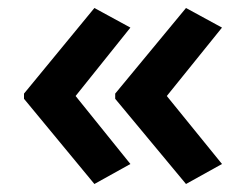

<svg xmlns="http://www.w3.org/2000/svg" viewBox="-20 -510 614 480"><path d="M40 -276 216 -490 306 -441 169 -270 306 -100 216 -50 40 -263ZM268 -276 445 -490 535 -441 397 -270 535 -100 445 -50 268 -263Z"/></svg>

Font: Noto Sans Medefaidrin SemiBold
Style: Regular
Weight: 600
Designer: Dalton Maag Ltd
Foundry: Dalton Maag Ltd
Version: Version 1.002; ttfautohint (v1.8.4.7-5d5b)